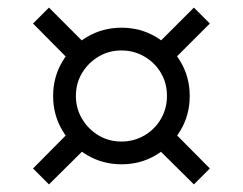

<svg xmlns="http://www.w3.org/2000/svg" viewBox="-20 -586 640 506"><path d="M300 -153Q251 -153 210 -177Q169 -201 144.5 -242Q120 -283 120 -333Q120 -383 144.5 -424Q169 -465 210 -489Q251 -513 300 -513Q350 -513 390.5 -489Q431 -465 455.5 -424Q480 -383 480 -333Q480 -283 455.5 -242Q431 -201 390.5 -177Q350 -153 300 -153ZM300 -213Q333 -213 360.5 -229Q388 -245 404 -272.5Q420 -300 420 -333Q420 -367 404 -394Q388 -421 360.5 -437Q333 -453 300 -453Q267 -453 240 -437Q213 -421 196.5 -394Q180 -367 180 -333Q180 -300 196.5 -272.5Q213 -245 240 -229Q267 -213 300 -213ZM175 -415 67 -524 109 -566 218 -457ZM421 -255 533 -142 491 -100 378 -212ZM382 -457 491 -566 533 -524 424 -415ZM222 -212 109 -100 67 -142 179 -255Z"/></svg>

Font: Epunda Slab Light
Style: Regular
Weight: 300
Designer: Simon Atzbach
Foundry: typofactur
Version: Version 1.102